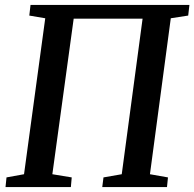

<svg xmlns="http://www.w3.org/2000/svg" viewBox="-20 -763 792 783"><path d="M2.5 0 6.5 -39.5 78 -52.5 164.5 -688.5 99.5 -699.5 104.5 -743H752.5L747.5 -699.5L676.5 -688.5L591.5 -52.5L665 -39.5L661 0H397L402 -39.5L476.5 -52.5L561.5 -687H280.5L193.5 -52.5L272.5 -39.5L269 0Z"/></svg>

Font: Merriweather 28pt Medium
Style: Italic
Weight: 500
Italic angle: -7.8°
Version: Version 2.101